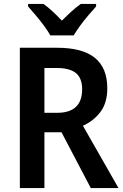

<svg xmlns="http://www.w3.org/2000/svg" viewBox="-20 -957 628 977"><path d="M270 -714Q400 -714 463 -662.5Q526 -611 526 -508Q526 -434 491.5 -388Q457 -342 402 -317L583 0H442L293 -284H206V0H81V-714ZM268 -611H206V-383H271Q398 -383 398 -503Q398 -559 366.5 -585Q335 -611 268 -611ZM236 -777Q224 -799 204 -826Q184 -853 162 -879Q140 -905 123 -924V-937H201Q224 -921 247.5 -899Q271 -877 295 -852Q321 -878 343.5 -898.5Q366 -919 391 -937H469V-924Q452 -905 430 -879.5Q408 -854 388 -826.5Q368 -799 355 -777Z"/></svg>

Font: Noto Sans Lao UI SemCond SemBd
Style: Regular
Weight: 600
Width: 4
Designer: Monotype Design Team
Foundry: Monotype Imaging Inc.
Version: Version 2.000; ttfautohint (v1.8.4.7-5d5b)